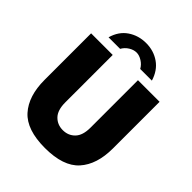

<svg xmlns="http://www.w3.org/2000/svg" viewBox="-259 -1106 1269 1269"><g transform="rotate(45 375.0 -472.0)"><path d="M60 -307V-742H262V-298Q262 -226 295.5 -191.5Q329 -157 380 -157Q431 -157 464.5 -191.5Q498 -226 498 -298V-742H700V-307Q700 -156 625.5 -73Q551 10 380 10Q209 10 134.5 -73Q60 -156 60 -307ZM456 -805Q442 -831 415 -848Q388 -865 363 -865Q336 -865 309.5 -848.5Q283 -832 268 -805H160Q181 -879 236.5 -916.5Q292 -954 363 -954Q434 -954 488.5 -916Q543 -878 565 -805Z"/></g></svg>

Font: Morrison Black
Style: Regular
Weight: 900
Designer: Pablo Impallari, Rodrigo Fuenzalida (Modified by Dan O. Williams)
Version: Version 0.03;June 6, 2019;FontCreator 11.5.0.2425 64-bit; tt